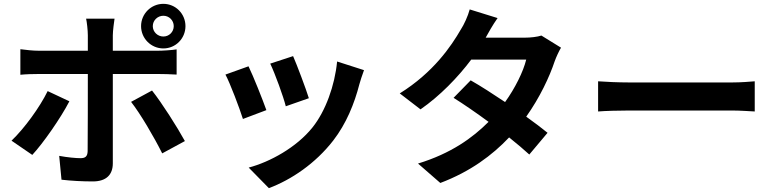

<svg xmlns="http://www.w3.org/2000/svg" viewBox="-20 -886 4040 999"><path d="M775 -750C775 -780 800 -804 830 -804C860 -804 884 -780 884 -750C884 -720 860 -696 830 -696C800 -696 775 -720 775 -750ZM714 -750C714 -686 766 -634 830 -634C894 -634 945 -686 945 -750C945 -814 894 -866 830 -866C766 -866 714 -814 714 -750ZM576 -789H428C432 -772 437 -728 437 -702V-622H183C151 -622 116 -626 86 -630V-497C114 -500 153 -501 183 -501H437V-500C437 -453 437 -136 436 -99C435 -73 425 -63 399 -63C375 -63 331 -67 288 -75L300 49C351 55 409 58 463 58C534 58 567 22 567 -36V-501H801C828 -501 867 -500 899 -498V-629C872 -625 828 -622 800 -622H567V-702C567 -727 574 -775 576 -789ZM341 -359 228 -412C187 -328 107 -218 40 -154L148 -80C203 -139 295 -270 341 -359ZM771 -415 662 -356C710 -295 781 -174 824 -88L942 -152C902 -225 822 -351 771 -415Z M1505 -594 1386 -555C1411 -503 1455 -382 1467 -333L1587 -375C1573 -421 1524 -551 1505 -594ZM1874 -521 1734 -566C1722 -441 1674 -308 1606 -223C1523 -119 1384 -43 1274 -14L1379 93C1496 49 1621 -35 1714 -155C1782 -243 1824 -347 1850 -448C1856 -468 1862 -489 1874 -521ZM1273 -541 1153 -498C1177 -454 1227 -321 1244 -267L1366 -313C1346 -369 1298 -490 1273 -541Z M2569 -792 2424 -837C2415 -803 2394 -757 2378 -733C2328 -646 2235 -509 2060 -400L2168 -317C2269 -387 2362 -483 2432 -576H2718C2703 -514 2660 -427 2608 -355C2545 -397 2482 -438 2429 -468L2340 -377C2391 -345 2457 -300 2522 -252C2439 -169 2328 -88 2155 -35L2271 66C2427 7 2541 -78 2629 -171C2670 -138 2707 -107 2734 -82L2829 -195C2800 -219 2761 -248 2718 -279C2789 -379 2839 -486 2866 -567C2875 -592 2888 -619 2899 -638L2797 -701C2775 -694 2741 -690 2710 -690H2507C2519 -712 2544 -757 2569 -792Z M3092 -463V-306C3129 -309 3196 -311 3253 -311H3790C3832 -311 3883 -307 3907 -306V-463C3881 -461 3837 -457 3790 -457H3253C3201 -457 3128 -460 3092 -463Z"/></svg>

Font: Source Han Sans JP
Style: Bold
Weight: 700
Designer: Ryoko NISHIZUKA 西塚涼子 (kana, bopomofo & ideographs); Paul D. Hunt (Latin, Greek & Cyrillic); Sandoll Communications 산돌커뮤니
Foundry: Adobe
Version: Version 2.002;hotconv 1.0.116;makeotfexe 2.5.65601